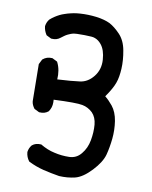

<svg xmlns="http://www.w3.org/2000/svg" viewBox="-81 -771 663 837"><g transform="rotate(10 250.0 -352.5)"><path d="M238.3 3.9Q202.1 -2 167.5 -10.3Q132.8 -19 101.1 -34.7L99.6 -35.6L98.6 -36.6Q85.9 -53.2 84 -74.7V-75.2V-75.7Q86.4 -93.3 97.2 -106.4L97.7 -106.9Q113.3 -120.1 137.2 -118.2H138.7L139.6 -117.2Q153.8 -108.9 169.2 -102.5Q184.6 -96.2 200.7 -92.8Q232.9 -85 267.1 -85.9Q283.2 -86.4 296.1 -92.8Q309.1 -99.1 319.8 -112.3Q341.3 -138.2 347.7 -173.8Q354.5 -210.4 351.6 -243.7Q348.6 -275.9 330.1 -294.9Q320.3 -304.2 308.8 -310.3Q297.4 -316.4 284.2 -318.8Q257.3 -324.2 157.2 -319.8Q157.7 -313.5 157.7 -307.9Q157.7 -302.2 157 -296.9Q156.2 -291.5 154.8 -286.4Q153.3 -281.2 150.9 -276.6Q148.4 -272 145.5 -267.1L145 -266.6L144.5 -266.1Q128.9 -252.9 105 -254.9H104L103 -255.4L83.5 -265.1L82 -265.6L81.5 -266.6Q76.2 -273.4 72.8 -281Q69.3 -288.6 68.4 -297.4V-297.9L66.4 -460V-461.4L66.9 -462.4L76.7 -481.9L77.1 -482.9L78.1 -483.9Q95.7 -499 119.6 -497.1H120.6L121.6 -496.6L141.1 -486.8L143.1 -485.8L143.6 -484.4L144 -483.9Q152.3 -467.3 155.5 -448.5Q158.7 -429.7 157.2 -409.7Q222.2 -413.1 256.3 -418Q291 -422.4 315.9 -453.9Q340.8 -485.4 337.9 -528.3Q335 -571.8 315.9 -594.7Q309.6 -602.5 302.5 -607.7Q295.4 -612.8 287.6 -615.7Q279.8 -618.7 271 -619.1Q243.2 -621.1 207.5 -620.1Q201.2 -620.1 194.3 -618.9Q187.5 -617.7 180.9 -615.2Q174.3 -612.8 167.5 -609.4Q160.6 -606 154.1 -601.3Q147.5 -596.7 140.6 -591.3Q125 -578.1 101.1 -580.1H100.1L99.1 -580.6L79.6 -590.3L78.1 -591.3L77.1 -592.8Q66.4 -609.4 64.5 -628.4V-628.9V-629.4Q66.9 -647 77.6 -660.2L78.1 -660.6Q87.4 -668.9 97.4 -675.5Q107.4 -682.1 117.7 -687.3Q127.9 -692.4 138.7 -695.8Q145 -698.2 151.6 -700Q158.2 -701.7 164.8 -703.4Q171.4 -705.1 178.2 -706.3Q185.1 -707.5 191.9 -708.3Q198.7 -709 205.6 -709.5Q240.2 -711.9 277.3 -707.5Q296.4 -705.1 311.5 -700.9Q326.7 -696.8 338.9 -690.9Q361.8 -678.7 386.2 -653.3Q398.4 -640.6 406.7 -623.3Q415 -606 418.9 -584Q426.8 -541.5 424.8 -503.9Q423.8 -485.4 421.1 -469.5Q418.5 -453.6 413.6 -440.4Q409.2 -427.7 399.9 -410.9Q390.6 -394 376 -373.5Q393.1 -359.9 410.2 -338.9Q430.2 -314 436.5 -274.4Q442.4 -235.4 438.5 -196.8Q436.5 -177.2 433.3 -159.2Q430.2 -141.1 425.8 -124.5Q416.5 -89.8 379.4 -50.3Q341.8 -10.3 308.1 -2Q274.9 5.9 238.8 3.9Z"/></g></svg>

Font: NaikaiFont
Style: SemiBold
Weight: 600
Version: Version 1.89